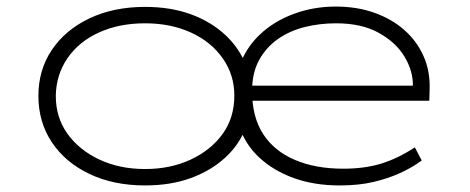

<svg xmlns="http://www.w3.org/2000/svg" viewBox="-20 -555 1433 585"><path d="M422 10Q326 10 252.5 -25Q179 -60 138 -121.5Q97 -183 97 -263Q97 -342 138 -403Q179 -464 252.5 -499Q326 -534 422 -534Q500 -534 561.5 -511.5Q623 -489 666.5 -448.5Q710 -408 731 -353L709 -352Q728 -408 771 -449Q814 -490 874.5 -512.5Q935 -535 1003 -535Q1068 -535 1121 -516Q1174 -497 1212 -463.5Q1250 -430 1270.5 -384Q1291 -338 1289 -282L1288 -248H736L737 -294H1265L1238 -270V-296Q1238 -341 1211.5 -384Q1185 -427 1133 -455.5Q1081 -484 1004 -484Q954 -484 908 -472.5Q862 -461 826 -435.5Q790 -410 769 -371Q748 -332 748 -278Q748 -199 781.5 -147Q815 -95 878 -68Q941 -41 1026 -41Q1091 -41 1141.5 -56.5Q1192 -72 1244 -106L1265 -66Q1235 -44 1198.5 -27.5Q1162 -11 1117.5 -0.5Q1073 10 1015 10Q937 10 875 -12.5Q813 -35 770 -75Q727 -115 709 -170L730 -169Q710 -115 666.5 -75Q623 -35 561.5 -12.5Q500 10 422 10ZM422 -40Q499 -40 560.5 -68.5Q622 -97 658 -146.5Q694 -196 694 -264Q694 -327 658.5 -377.5Q623 -428 561.5 -456Q500 -484 422 -484Q343 -484 281.5 -456Q220 -428 185.5 -377.5Q151 -327 150 -263Q150 -197 185.5 -147.5Q221 -98 282.5 -69Q344 -40 422 -40Z"/></svg>

Font: Lexend Peta ExtraLight
Style: Regular
Weight: 250
Version: Version 1.007